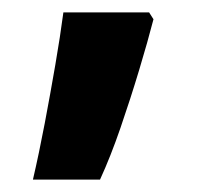

<svg xmlns="http://www.w3.org/2000/svg" viewBox="-20 -154 333 309"><path d="M227 -123Q218 -88 204 -41.5Q190 5 174 51.5Q158 98 141 135H33Q43 92 52 44.5Q61 -3 69 -49.5Q77 -96 82 -134H220Z"/></svg>

Font: Noto Sans Lao Looped
Style: Bold
Weight: 700
Designer: Mark Frömberg, Ben Mitchell
Foundry: The Fontpad Ltd
Version: Version 1.001